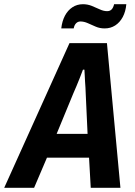

<svg xmlns="http://www.w3.org/2000/svg" viewBox="-61 -892 643 912"><path d="M-41 0 269 -687H447L511 0H370L362 -143H162L101 0ZM208 -256H355L346 -451Q346 -461 345 -475Q344 -489 343 -504.5Q342 -520 341.5 -534Q341 -548 340 -561H333Q327 -544 318.5 -523Q310 -502 302 -482.5Q294 -463 288 -450ZM230 -757Q234 -792 247.5 -817.5Q261 -843 283 -857.5Q305 -872 333 -872Q355 -872 375 -864Q395 -856 413 -847.5Q431 -839 448 -839Q461 -839 469 -847Q477 -855 481 -872H539Q536 -837 522 -811Q508 -785 486 -771Q464 -757 436 -757Q413 -757 393.5 -765.5Q374 -774 356 -782Q338 -790 321 -790Q309 -790 300.5 -781.5Q292 -773 289 -757Z"/></svg>

Font: Archivo Condensed
Style: Bold Italic
Weight: 700
Width: 3
Italic angle: -10°
Designer: Hector Gatti
Foundry: Omnibus-Type
Version: Version 2.001